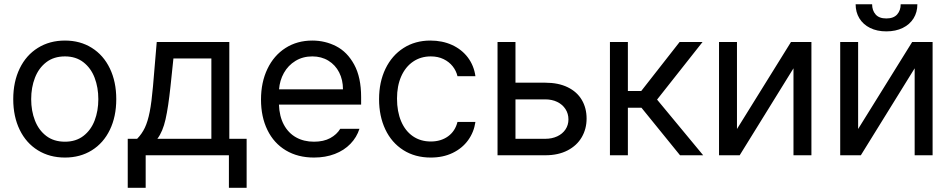

<svg xmlns="http://www.w3.org/2000/svg" viewBox="-20 -727 4454 899"><path d="M42 -262.7Q42 -344.2 72.3 -406.5Q102.5 -468.8 157.5 -502.9Q212.4 -537.1 284.2 -537.1Q355.5 -537.1 409.9 -502.9Q464.4 -468.8 494.4 -406.5Q524.4 -344.2 524.4 -262.7Q524.4 -181.2 494.4 -119.1Q464.4 -57.1 409.9 -23.2Q355.5 10.7 284.2 10.7Q212.4 10.7 157.5 -23.2Q102.5 -57.1 72.3 -119.1Q42 -181.2 42 -262.7ZM440.4 -262.7Q440.4 -317.4 423.1 -362.8Q405.8 -408.2 370.6 -435.5Q335.4 -462.9 284.2 -462.9Q231.9 -462.9 196.5 -435.5Q161.1 -408.2 143.6 -362.8Q126 -317.4 126 -262.7Q126 -208 143.6 -162.8Q161.1 -117.7 196.5 -90.6Q231.9 -63.5 284.2 -63.5Q335.4 -63.5 370.6 -90.6Q405.8 -117.7 423.1 -162.8Q440.4 -208 440.4 -262.7Z M578.1 -77.1H622.1Q644.5 -100.1 658.2 -128.9Q671.9 -157.7 680.9 -203.1Q689.9 -248.5 696.3 -322.3L713.9 -530.3H1053.7V-77.1H1134.8V152.3H1051.8V0H662.1V152.3H578.1ZM969.7 -77.1V-453.1H792L778.3 -322.3Q768.1 -225.6 755.1 -168.2Q742.2 -110.8 716.8 -77.1Z M1202.1 -260.7Q1202.1 -341.8 1232.2 -404.5Q1262.2 -467.3 1316.7 -502.2Q1371.1 -537.1 1442.4 -537.1Q1502.4 -537.1 1554.2 -510.5Q1606 -483.9 1638.4 -424.6Q1670.9 -365.2 1670.9 -272.5V-237.3H1286.1Q1288.1 -182.1 1309.1 -143.1Q1330.1 -104 1366.5 -83.7Q1402.8 -63.5 1450.2 -63.5Q1495.1 -63.5 1526.1 -80.3Q1557.1 -97.2 1573.2 -124H1663.1Q1650.4 -84 1620.8 -53.5Q1591.3 -22.9 1547.6 -6.1Q1503.9 10.7 1450.2 10.7Q1374.5 10.7 1318.4 -22.9Q1262.2 -56.6 1232.2 -118.2Q1202.1 -179.7 1202.1 -260.7ZM1585.9 -308.6Q1585.9 -353 1568.1 -387.9Q1550.3 -422.9 1517.6 -442.9Q1484.9 -462.9 1442.4 -462.9Q1397.9 -462.9 1363.5 -441.9Q1329.1 -420.9 1309.3 -385.5Q1289.6 -350.1 1286.6 -308.6Z M1754.9 -262.7Q1754.9 -342.8 1784.9 -405Q1814.9 -467.3 1869.4 -502.2Q1923.8 -537.1 1995.1 -537.1Q2051.3 -537.1 2096.7 -516.4Q2142.1 -495.6 2170.7 -457.8Q2199.2 -419.9 2206.1 -370.1H2122.1Q2116.2 -395.5 2099.6 -416.5Q2083 -437.5 2056.9 -450.2Q2030.8 -462.9 1997.1 -462.9Q1950.2 -462.9 1914.3 -438.5Q1878.4 -414.1 1858.6 -369.4Q1838.9 -324.7 1838.9 -265.6Q1838.9 -204.6 1858.2 -159.2Q1877.4 -113.8 1913.3 -89.1Q1949.2 -64.5 1997.1 -64.5Q2044.4 -64.5 2077.9 -88.6Q2111.3 -112.8 2122.1 -156.2H2206.1Q2199.2 -108.4 2171.9 -70.6Q2144.5 -32.7 2099.6 -11Q2054.7 10.7 1997.1 10.7Q1923.3 10.7 1868.4 -24.2Q1813.5 -59.1 1784.2 -121.1Q1754.9 -183.1 1754.9 -262.7Z M2726.6 -171.9Q2726.6 -123.5 2703.9 -84.5Q2681.2 -45.4 2637.5 -22.7Q2593.8 0 2533.2 0H2309.6V-530.3H2393.6V-339.8H2533.2Q2594.2 -339.8 2637.9 -318.6Q2681.6 -297.4 2704.1 -259.3Q2726.6 -221.2 2726.6 -171.9ZM2533.2 -77.1Q2564.5 -77.1 2589.1 -88.6Q2613.8 -100.1 2627.7 -120.8Q2641.6 -141.6 2641.6 -168Q2641.6 -194.8 2627.7 -216.3Q2613.8 -237.8 2589.1 -249.8Q2564.5 -261.7 2533.2 -261.7H2393.6V-77.1Z M2835.9 -530.3H2919.9V-300.8H2982.4L3162.1 -530.3H3269.5L3056.6 -260.7L3272.5 0H3164.1L2983.4 -222.7H2919.9V0H2835.9Z M3683.6 -530.3H3779.3V0H3695.3V-407.2L3443.4 0H3346.7V-530.3H3430.7V-123Z M4251 -530.3H4346.7V0H4262.7V-407.2L4010.7 0H3914.1V-530.3H3998V-123ZM4129.9 -580.1Q4086.4 -580.1 4054 -596.2Q4021.5 -612.3 4003.9 -641.1Q3986.3 -669.9 3986.3 -707H4063.5Q4063.5 -678.2 4079.8 -659.4Q4096.2 -640.6 4129.9 -640.6Q4164.1 -640.6 4180.7 -659.4Q4197.3 -678.2 4197.3 -707H4275.4Q4275.4 -669.9 4257.6 -641.1Q4239.7 -612.3 4206.8 -596.2Q4173.8 -580.1 4129.9 -580.1Z"/></svg>

Font: Pretendard
Style: Regular
Weight: 400
Designer: Base glyphs from Inter by Rasmus Andersson; Hangeul glyphs from Noto Sans CJK(Source Han Sans) by Jang Soo-young and Kan
Foundry: Kil Hyung-jin
Version: Version 1.309